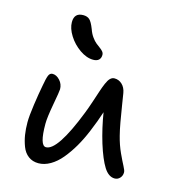

<svg xmlns="http://www.w3.org/2000/svg" viewBox="-116 -873 890 989"><g transform="rotate(15 328.5 -378.5)"><path d="M314 -567.9Q278.8 -567.9 241.9 -593.5Q205.1 -619.1 181.6 -656.5Q158.2 -693.8 158.2 -727.1Q158.2 -776.9 206.1 -776.9Q227.5 -776.9 240 -765.6Q252.4 -754.4 266.1 -719.2Q273.9 -696.3 286.1 -679.2Q298.3 -662.1 309.6 -653.1Q320.8 -644 331.1 -636.7Q341.3 -629.4 347.7 -621.6Q354 -613.8 354 -604Q354 -586.9 343.8 -577.4Q333.5 -567.9 314 -567.9ZM179.2 20Q147.9 20 125.5 3.2Q103 -13.7 91.8 -43Q80.6 -72.3 75.7 -103Q70.8 -133.8 70.8 -169.9Q70.8 -202.6 79.8 -265.6Q88.9 -328.6 97.2 -371.1Q104 -411.1 110.6 -427.5Q117.2 -443.8 131.8 -443.8Q152.8 -443.8 170.9 -423.8Q189 -403.8 189 -377Q189 -365.7 175.5 -292.5Q162.1 -219.2 162.1 -186Q162.1 -69.8 195.8 -69.8Q256.8 -69.8 344.2 -293Q356 -322.8 368.4 -360.4Q380.9 -397.9 388.2 -420.2Q395.5 -442.4 404.5 -463.6Q413.6 -484.9 423.6 -494.4Q433.6 -503.9 445.8 -503.9Q469.2 -503.9 486.6 -487.5Q503.9 -471.2 508.8 -442.9Q510.7 -430.7 518.6 -381.6Q526.4 -332.5 533.2 -294.2Q540 -255.9 547.9 -225.1Q559.6 -178.7 577.6 -139.6Q595.7 -100.6 606.9 -79.6Q618.2 -58.6 618.2 -48.8Q618.2 -30.3 606.7 -18.1Q595.2 -5.9 579.1 -5.9Q546.4 -5.9 521.5 -45.4Q496.6 -85 472.2 -163.1Q449.2 -238.8 436 -320.8Q419.9 -270.5 395 -210.9Q375 -162.6 351.6 -122.3Q328.1 -82 301 -49.3Q273.9 -16.6 242.4 1.7Q210.9 20 179.2 20Z"/></g></svg>

Font: Shantell Sans Irregular
Style: Regular
Weight: 400
Designer: Stephen Nixon, Anya Danilova, Shantell Martin
Foundry: Arrow Type
Version: Version 1.006;[9816181b4]